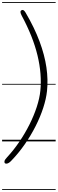

<svg xmlns="http://www.w3.org/2000/svg" viewBox="-25 -1349 551 1832"><path d="M21.5 208Q15 201 18 187.8Q21 174.5 42.5 151.5Q105 84 159.5 3.8Q214 -76.5 256.5 -161.5Q299 -246.5 325.8 -328.8Q352.5 -411 360 -482.5Q376 -640.5 333 -819.8Q290 -999 182.5 -1199Q171.5 -1219.5 170.5 -1232.2Q169.5 -1245 179 -1250.5Q189.5 -1257 199.2 -1251.5Q209 -1246 219.5 -1228Q303.5 -1085 352.2 -954.2Q401 -823.5 418 -705.2Q435 -587 423.5 -480.5Q415.5 -406 387.5 -319.8Q359.5 -233.5 314.2 -144.2Q269 -55 209.8 30Q150.5 115 80 187.5Q67.5 200.5 56 206.5Q44.5 212.5 35.5 212.5Q26.5 212.5 21.5 208ZM21.5 208Q15 201 18 187.8Q21 174.5 42.5 151.5Q105 84 159.5 3.8Q214 -76.5 256.5 -161.5Q299 -246.5 325.8 -328.8Q352.5 -411 360 -482.5Q376 -640.5 333 -819.8Q290 -999 182.5 -1199Q171.5 -1219.5 170.5 -1232.2Q169.5 -1245 179 -1250.5Q189.5 -1257 199.2 -1251.5Q209 -1246 219.5 -1228Q303.5 -1085 352.2 -954.2Q401 -823.5 418 -705.2Q435 -587 423.5 -480.5Q415.5 -406 387.5 -319.8Q359.5 -233.5 314.2 -144.2Q269 -55 209.8 30Q150.5 115 80 187.5Q67.5 200.5 56 206.5Q44.5 212.5 35.5 212.5Q26.5 212.5 21.5 208ZM-5 455H506V463H-5ZM-5 -16H506V0H-5ZM-5 -549H506V-541H-5ZM-5 -1329H506V-1321H-5Z"/></svg>

Font: Edu SA Dotted Guide
Style: Regular
Weight: 400
Designer: Tina and Corey Anderson, Eben Sorkin, Mirko Velimirovic
Foundry: Google for Education
Version: Version 2.000